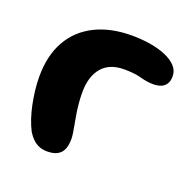

<svg xmlns="http://www.w3.org/2000/svg" viewBox="-96 -589 710 702"><g transform="rotate(20 259.0 -238.0)"><path d="M156 15Q138 15 124 9Q110 3 99.2 -7.5Q88.5 -18 79.5 -32.5Q69.5 -51.5 61.2 -76Q53 -100.5 47.5 -127.5Q42 -154.5 39 -181.5Q36 -208.5 36 -232.5Q36 -315 68.5 -372.2Q101 -429.5 161.2 -459.5Q221.5 -489.5 304 -489.5Q340.5 -489.5 374.5 -484Q408.5 -478.5 435.5 -467.2Q462.5 -456 478.2 -439.2Q494 -422.5 494 -400.5Q494 -380.5 486 -369Q478 -357.5 465 -353Q452 -348.5 438 -348.5Q413 -348.5 386.2 -356Q359.5 -363.5 319 -363.5Q262 -363.5 232.8 -328.8Q203.5 -294 203.5 -232.5Q203.5 -210 205.5 -188.8Q207.5 -167.5 210.8 -148Q214 -128.5 217.2 -111.5Q220.5 -94.5 222.5 -81Q224.5 -67.5 224.5 -57.5Q224.5 -20 207.8 -2.5Q191 15 156 15Z"/></g></svg>

Font: Gluten Medium
Style: Regular
Weight: 500
Designer: Tyler Finck
Foundry: Etcetera Type Company
Version: Version 1.300